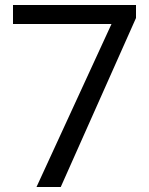

<svg xmlns="http://www.w3.org/2000/svg" viewBox="-20 -750 597 768"><path d="M524 -678 223 -2H126L426 -654H32V-730H524Z"/></svg>

Font: lipipragatuchhi
Style: Regular
Weight: 400
Designer: Abhinash Majhi
Version: Version 1.000